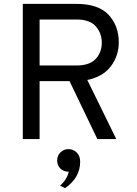

<svg xmlns="http://www.w3.org/2000/svg" viewBox="-20 -720 707 994"><path d="M98 0V-700H374Q490 -700 542.5 -643Q595 -586 595 -501Q595 -432 554.5 -377.5Q514 -323 432 -306L582 0H484L340 -300H185V0ZM185 -381H376Q444 -381 475.5 -415Q507 -449 507 -499Q507 -547 476.5 -583Q446 -619 376 -619H185ZM291 241Q326 211 336 169Q309 169 292.5 152.5Q276 136 276 111Q276 85 293.5 68.5Q311 52 334 52Q359 52 377 69.5Q395 87 395 117Q395 200 317 254Z"/></svg>

Font: Overpass
Style: Regular
Weight: 400
Designer: Delve Withrington, Thomas Jockin
Foundry: Delve Fonts
Version: Version 3.000;DELV;Overpass